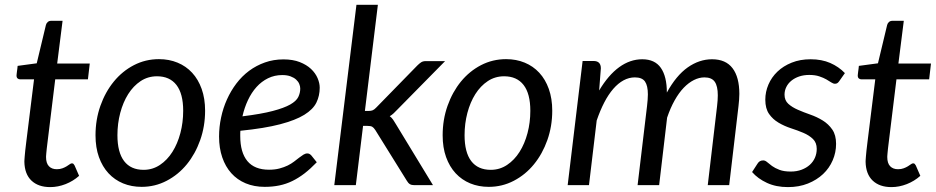

<svg xmlns="http://www.w3.org/2000/svg" viewBox="-20 -756 3822 784"><path d="M79.5 -95.5Q79.5 -98.5 79.8 -103.2Q80 -108 80.8 -117Q81.5 -126 83 -140.5Q84.5 -155 87.5 -178.5L119 -432H62.5Q56 -432 51.8 -435.8Q47.5 -439.5 47.5 -447.5Q47.5 -449 48 -453.5Q48.5 -458 49.2 -463.8Q50 -469.5 50.8 -475.5Q51.5 -481.5 52 -487L130 -497.5L167.5 -654Q169.5 -661.5 175 -666.2Q180.5 -671 188.5 -671H235.5L213.5 -496.5H346.5L339 -432H205.5L175 -183Q172.5 -162.5 171 -150L169 -130Q168.5 -122.5 168.2 -119.5Q168 -116.5 168 -115Q168 -89.5 179.8 -77.2Q191.5 -65 212 -65Q225 -65 235 -68.8Q245 -72.5 252.2 -77Q259.5 -81.5 264.5 -85.2Q269.5 -89 273.5 -89Q277.5 -89 279.8 -87Q282 -85 284.5 -80.5L303 -38Q279 -16.5 247.8 -4.2Q216.5 8 185 8Q136.5 8 108.5 -18.5Q80.5 -45 79.5 -95.5Z M566.5 -62.5Q603 -62.5 633 -82.5Q663 -102.5 684 -135.8Q705 -169 716.5 -212.5Q728 -256 728 -303.5Q728 -373.5 700.5 -409Q673 -444.5 621 -444.5Q584 -444.5 554.2 -424.8Q524.5 -405 503.5 -371.8Q482.5 -338.5 471 -295Q459.5 -251.5 459.5 -204Q459.5 -134 486.8 -98.2Q514 -62.5 566.5 -62.5ZM558.5 7Q517 7 482.5 -7.2Q448 -21.5 423 -48.5Q398 -75.5 384 -114.5Q370 -153.5 370 -203.5Q370 -267.5 390 -324Q410 -380.5 444.8 -423Q479.5 -465.5 526.8 -490Q574 -514.5 629 -514.5Q670.5 -514.5 705 -500.2Q739.5 -486 764.5 -459Q789.5 -432 803.5 -392.8Q817.5 -353.5 817.5 -304Q817.5 -240.5 797.5 -184Q777.5 -127.5 742.8 -85Q708 -42.5 660.5 -17.8Q613 7 558.5 7Z M1285.5 -398Q1285.5 -365 1272 -337.2Q1258.5 -309.5 1222.5 -287.2Q1186.5 -265 1123.5 -248.5Q1060.5 -232 961.5 -222Q961 -216.5 961 -211V-200.5Q961 -133.5 990.2 -98.2Q1019.5 -63 1078.5 -63Q1102.5 -63 1121.2 -68Q1140 -73 1154.8 -80.2Q1169.5 -87.5 1180.8 -96.2Q1192 -105 1201.5 -112.2Q1211 -119.5 1219 -124.5Q1227 -129.5 1235 -129.5Q1244 -129.5 1251.5 -121L1273.5 -93.5Q1248 -67 1223.8 -48.2Q1199.5 -29.5 1174 -17Q1148.5 -4.5 1120.8 1.2Q1093 7 1061 7Q1017.5 7 983 -7.5Q948.5 -22 924.5 -48.8Q900.5 -75.5 887.5 -113.5Q874.5 -151.5 874.5 -198.5Q874.5 -237.5 882.8 -276.2Q891 -315 906.8 -350Q922.5 -385 945.2 -415Q968 -445 997.2 -466.8Q1026.5 -488.5 1061.8 -501Q1097 -513.5 1137.5 -513.5Q1176 -513.5 1204 -502.5Q1232 -491.5 1250 -474.5Q1268 -457.5 1276.8 -437Q1285.5 -416.5 1285.5 -398ZM1132.5 -449.5Q1101 -449.5 1074.5 -436.5Q1048 -423.5 1027.5 -400.8Q1007 -378 992.5 -347.2Q978 -316.5 970 -281Q1047 -290.5 1093.5 -302.8Q1140 -315 1165 -329.2Q1190 -343.5 1198 -360Q1206 -376.5 1206 -394.5Q1206 -403.5 1202 -413.2Q1198 -423 1189.2 -431Q1180.5 -439 1166.5 -444.2Q1152.5 -449.5 1132.5 -449.5Z M1523 -736.5 1470 -303H1485.5Q1495.5 -303 1502 -305.8Q1508.5 -308.5 1516.5 -317L1684 -488.5Q1692 -496.5 1699.5 -501.5Q1707 -506.5 1719 -506.5H1797.5L1602 -308Q1594.5 -300 1587.2 -293.2Q1580 -286.5 1571.5 -281.5Q1579.5 -275.5 1585 -267.5Q1590.5 -259.5 1596 -250L1748 0H1671.5Q1660.5 0 1653.8 -4Q1647 -8 1641.5 -17.5L1512.5 -225Q1506 -235 1499.8 -238.5Q1493.5 -242 1479.5 -242H1462.5L1433 0H1345L1435.5 -736.5Z M1984 -62.5Q2020.5 -62.5 2050.5 -82.5Q2080.5 -102.5 2101.5 -135.8Q2122.5 -169 2134 -212.5Q2145.5 -256 2145.5 -303.5Q2145.5 -373.5 2118 -409Q2090.5 -444.5 2038.5 -444.5Q2001.5 -444.5 1971.8 -424.8Q1942 -405 1921 -371.8Q1900 -338.5 1888.5 -295Q1877 -251.5 1877 -204Q1877 -134 1904.2 -98.2Q1931.5 -62.5 1984 -62.5ZM1976 7Q1934.5 7 1900 -7.2Q1865.5 -21.5 1840.5 -48.5Q1815.5 -75.5 1801.5 -114.5Q1787.5 -153.5 1787.5 -203.5Q1787.5 -267.5 1807.5 -324Q1827.5 -380.5 1862.2 -423Q1897 -465.5 1944.2 -490Q1991.5 -514.5 2046.5 -514.5Q2088 -514.5 2122.5 -500.2Q2157 -486 2182 -459Q2207 -432 2221 -392.8Q2235 -353.5 2235 -304Q2235 -240.5 2215 -184Q2195 -127.5 2160.2 -85Q2125.5 -42.5 2078 -17.8Q2030.5 7 1976 7Z M2298 0 2359 -507H2403.5Q2433.5 -507 2433.5 -477L2426.5 -386.5Q2464 -449.5 2508.5 -481.8Q2553 -514 2602.5 -514Q2654 -514 2678.5 -478.8Q2703 -443.5 2703 -378Q2741 -447.5 2788.2 -480.8Q2835.5 -514 2887.5 -514Q2943.5 -514 2971.2 -477.5Q2999 -441 2999 -372.5Q2999 -361 2998 -348.5Q2997 -336 2995.5 -322.5L2957.5 0H2870L2908 -322.5Q2911 -347 2911 -367Q2911 -404.5 2898.5 -422.2Q2886 -440 2856.5 -440Q2835 -440 2813.5 -429.2Q2792 -418.5 2772 -397.8Q2752 -377 2734.8 -346.2Q2717.5 -315.5 2704 -275.5L2671.5 0H2583.5L2622 -322.5Q2623.5 -336 2624.5 -348Q2625.5 -360 2625.5 -370.5Q2625.5 -406 2613.8 -423Q2602 -440 2572.5 -440Q2548.5 -440 2526.2 -428Q2504 -416 2484.2 -393.2Q2464.5 -370.5 2447.5 -337.8Q2430.5 -305 2416.5 -264L2385 0Z M3407.5 -425.5Q3403.5 -419.5 3399.5 -416.8Q3395.5 -414 3389.5 -414Q3382.5 -414 3374.2 -419.5Q3366 -425 3354.2 -431.8Q3342.5 -438.5 3325.5 -444.2Q3308.5 -450 3284.5 -450Q3262 -450 3243.5 -443.8Q3225 -437.5 3211.5 -426.5Q3198 -415.5 3190.8 -400.8Q3183.5 -386 3183.5 -369.5Q3183.5 -346 3199 -332Q3214.5 -318 3238 -307.8Q3261.5 -297.5 3288.8 -288Q3316 -278.5 3339.5 -264Q3363 -249.5 3378.5 -227Q3394 -204.5 3394 -168.5Q3394 -133.5 3380.2 -101.5Q3366.5 -69.5 3340.8 -45.2Q3315 -21 3278.8 -6.5Q3242.5 8 3197.5 8Q3149 8 3111.8 -9.2Q3074.5 -26.5 3051 -53.5L3073 -87.5Q3077 -94 3082.5 -97.5Q3088 -101 3096.5 -101Q3104.5 -101 3112.5 -94Q3120.5 -87 3132.5 -78.2Q3144.5 -69.5 3162.8 -62.5Q3181 -55.5 3209 -55.5Q3233.5 -55.5 3253.2 -63Q3273 -70.5 3286.8 -83Q3300.5 -95.5 3307.8 -112.2Q3315 -129 3315 -148Q3315 -173.5 3299.5 -188.5Q3284 -203.5 3260.5 -213.5Q3237 -223.5 3210 -232.2Q3183 -241 3159.5 -254.8Q3136 -268.5 3120.5 -290.5Q3105 -312.5 3105 -349Q3105 -381 3117.8 -410.8Q3130.5 -440.5 3154.5 -463.5Q3178.5 -486.5 3212.8 -500.2Q3247 -514 3290 -514Q3335.5 -514 3370.2 -498.8Q3405 -483.5 3430 -457.5Z M3514.5 -95.5Q3514.5 -98.5 3514.8 -103.2Q3515 -108 3515.8 -117Q3516.5 -126 3518 -140.5Q3519.5 -155 3522.5 -178.5L3554 -432H3497.5Q3491 -432 3486.8 -435.8Q3482.5 -439.5 3482.5 -447.5Q3482.5 -449 3483 -453.5Q3483.5 -458 3484.2 -463.8Q3485 -469.5 3485.8 -475.5Q3486.5 -481.5 3487 -487L3565 -497.5L3602.5 -654Q3604.5 -661.5 3610 -666.2Q3615.5 -671 3623.5 -671H3670.5L3648.5 -496.5H3781.5L3774 -432H3640.5L3610 -183Q3607.5 -162.5 3606 -150L3604 -130Q3603.5 -122.5 3603.2 -119.5Q3603 -116.5 3603 -115Q3603 -89.5 3614.8 -77.2Q3626.5 -65 3647 -65Q3660 -65 3670 -68.8Q3680 -72.5 3687.2 -77Q3694.5 -81.5 3699.5 -85.2Q3704.5 -89 3708.5 -89Q3712.5 -89 3714.8 -87Q3717 -85 3719.5 -80.5L3738 -38Q3714 -16.5 3682.8 -4.2Q3651.5 8 3620 8Q3571.5 8 3543.5 -18.5Q3515.5 -45 3514.5 -95.5Z"/></svg>

Font: Lato TR
Style: Italic
Weight: 400
Italic angle: -12°
Designer: Lukasz Dziedzic
Foundry: tyPoland Lukasz Dziedzic
Version: Version 1.104 2013